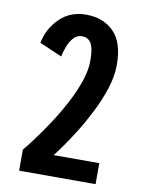

<svg xmlns="http://www.w3.org/2000/svg" viewBox="-81 -763 612 820"><g transform="rotate(10 225.0 -353.0)"><path d="M59.5 0V-91Q75.5 -110 102 -145.5Q128.5 -181 158.8 -226.8Q189 -272.5 216 -323Q243 -373.5 260.2 -423Q277.5 -472.5 277.5 -515.5Q277.5 -567.5 264.8 -589.8Q252 -612 224.5 -612Q203.5 -612 188.8 -596Q174 -580 165 -556.8Q156 -533.5 151.5 -511.5L54 -553.5Q66.5 -617 112 -661.5Q157.5 -706 226.5 -706Q300.5 -706 346.2 -660.5Q392 -615 392 -516.5Q392 -468.5 374.8 -415Q357.5 -361.5 331.2 -309.2Q305 -257 276.8 -211.8Q248.5 -166.5 225.5 -134.5Q202.5 -102.5 193 -91H391V0Z"/></g></svg>

Font: Trispace Condensed Medium
Style: Regular
Weight: 500
Width: 3
Designer: Tyler Finck
Foundry: Etcetera Type Company
Version: Version 1.210; ttfautohint (v1.8.3)